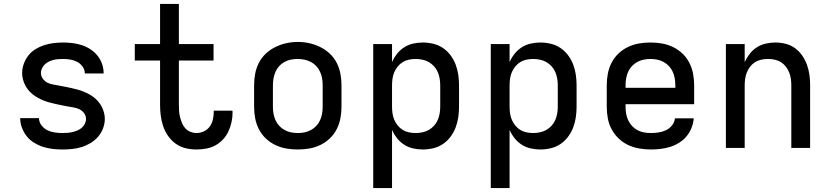

<svg xmlns="http://www.w3.org/2000/svg" viewBox="-20 -755 4240 980"><path d="M298 8Q273 8 248 5Q223 2 199.5 -5.5Q176 -13 154 -26.5Q132 -40 116.5 -59.5Q101 -79 92 -103Q83 -127 83 -152H179Q179 -132 191.5 -115.5Q204 -99 221.5 -90.5Q239 -82 259 -79Q279 -76 298 -76Q311 -76 324 -77Q337 -78 350 -81Q363 -84 375 -89Q387 -94 397 -102.5Q407 -111 413 -123Q419 -135 419 -148Q419 -164 409.5 -177Q400 -190 386 -197Q372 -204 356 -206.5Q340 -209 324.5 -212Q309 -215 293.5 -218Q278 -221 263 -224.5Q248 -228 232.5 -232Q217 -236 202.5 -242Q188 -248 174 -255.5Q160 -263 147.5 -273Q135 -283 125 -295Q115 -307 108 -321Q101 -335 97 -350.5Q93 -366 93 -382Q93 -406 101.5 -429.5Q110 -453 125 -472Q140 -491 161 -504Q182 -517 205.5 -524.5Q229 -532 253 -535Q277 -538 302 -538Q326 -538 350.5 -535Q375 -532 398 -524.5Q421 -517 441.5 -503.5Q462 -490 477.5 -471Q493 -452 501 -428.5Q509 -405 509 -380H413Q413 -399 401.5 -415Q390 -431 373.5 -439.5Q357 -448 338.5 -451Q320 -454 302 -454Q289 -454 276.5 -453Q264 -452 252 -449Q240 -446 229 -440.5Q218 -435 209 -426.5Q200 -418 194.5 -406.5Q189 -395 189 -383Q189 -367 198.5 -353.5Q208 -340 222 -333Q236 -326 251.5 -323.5Q267 -321 282.5 -318Q298 -315 313.5 -312Q329 -309 344.5 -305.5Q360 -302 375 -298Q390 -294 405 -288Q420 -282 434 -274.5Q448 -267 460 -257.5Q472 -248 482.5 -235.5Q493 -223 500 -209Q507 -195 511 -179.5Q515 -164 515 -149Q515 -124 506 -100Q497 -76 480.5 -57Q464 -38 442.5 -25Q421 -12 397 -4.5Q373 3 348 5.5Q323 8 298 8Z M983 8Q955 8 927.5 1.5Q900 -5 877 -21.5Q854 -38 838 -61Q822 -84 813 -110.5Q804 -137 800.5 -164.5Q797 -192 797 -220V-446H668V-530H797V-735H893V-530H1070V-446H893V-220Q893 -204 894 -188.5Q895 -173 899 -157.5Q903 -142 909 -127Q915 -112 926 -100Q937 -88 952 -82Q967 -76 983 -76Q1002 -76 1020.5 -84.5Q1039 -93 1050.5 -109Q1062 -125 1066.5 -144.5Q1071 -164 1071 -184Q1071 -185 1071 -187Q1071 -189 1071 -190H1166Q1167 -187 1167 -184.5Q1167 -182 1167 -179Q1167 -155 1161.5 -130.5Q1156 -106 1145.5 -83.5Q1135 -61 1117.5 -42.5Q1100 -24 1078.5 -12.5Q1057 -1 1032 3.5Q1007 8 983 8Z M1500 8Q1470 8 1441 3Q1412 -2 1385 -15Q1358 -28 1336.5 -48.5Q1315 -69 1301.5 -95.5Q1288 -122 1282.5 -151Q1277 -180 1277 -210V-320Q1277 -350 1282.5 -379Q1288 -408 1301.5 -434.5Q1315 -461 1337 -481.5Q1359 -502 1385.5 -515Q1412 -528 1441 -534.5Q1470 -541 1500 -541Q1530 -541 1559 -534.5Q1588 -528 1614.5 -515Q1641 -502 1663 -481.5Q1685 -461 1698.5 -434.5Q1712 -408 1717.5 -379Q1723 -350 1723 -320V-210Q1723 -180 1717.5 -151Q1712 -122 1698.5 -95.5Q1685 -69 1663.5 -48.5Q1642 -28 1615 -15Q1588 -2 1559 3Q1530 8 1500 8ZM1500 -76Q1518 -76 1535 -79.5Q1552 -83 1567.5 -91.5Q1583 -100 1595 -113Q1607 -126 1614 -142Q1621 -158 1624 -175Q1627 -192 1627 -210V-320Q1627 -338 1624 -355.5Q1621 -373 1613.5 -389Q1606 -405 1594 -418Q1582 -431 1566.5 -439Q1551 -447 1533.5 -450.5Q1516 -454 1498 -454Q1481 -454 1464 -450.5Q1447 -447 1431.5 -438.5Q1416 -430 1404.5 -417Q1393 -404 1386 -388Q1379 -372 1376 -354.5Q1373 -337 1373 -320V-210Q1373 -192 1376 -175Q1379 -158 1386 -142Q1393 -126 1405 -113Q1417 -100 1432.5 -91.5Q1448 -83 1465 -79.5Q1482 -76 1500 -76Z M1885 205V-530H1981V-438Q1991 -461 2006.5 -480.5Q2022 -500 2043 -513.5Q2064 -527 2088.5 -532.5Q2113 -538 2138 -538Q2165 -538 2192 -531.5Q2219 -525 2241 -510Q2263 -495 2279.5 -473Q2296 -451 2305.5 -426Q2315 -401 2319 -374Q2323 -347 2323 -320V-210Q2323 -183 2319 -156Q2315 -129 2305.5 -104Q2296 -79 2279.5 -57Q2263 -35 2241 -20Q2219 -5 2192 1.5Q2165 8 2138 8Q2113 8 2088.5 2.5Q2064 -3 2043 -16.5Q2022 -30 2006.5 -49.5Q1991 -69 1981 -92V205ZM2101 -76Q2118 -76 2135.5 -79.5Q2153 -83 2168 -91.5Q2183 -100 2195 -113Q2207 -126 2214 -142Q2221 -158 2224 -175.5Q2227 -193 2227 -210V-320Q2227 -337 2224 -354.5Q2221 -372 2214 -388Q2207 -404 2195 -417Q2183 -430 2168 -438.5Q2153 -447 2135.5 -450.5Q2118 -454 2101 -454Q2084 -454 2067 -450.5Q2050 -447 2035.5 -438Q2021 -429 2010 -415.5Q1999 -402 1992.5 -386.5Q1986 -371 1983.5 -354Q1981 -337 1981 -320V-210Q1981 -193 1983.5 -176Q1986 -159 1992.5 -143.5Q1999 -128 2010 -114.5Q2021 -101 2035.5 -92Q2050 -83 2067 -79.5Q2084 -76 2101 -76Z M2485 205V-530H2581V-438Q2591 -461 2606.5 -480.5Q2622 -500 2643 -513.5Q2664 -527 2688.5 -532.5Q2713 -538 2738 -538Q2765 -538 2792 -531.5Q2819 -525 2841 -510Q2863 -495 2879.5 -473Q2896 -451 2905.5 -426Q2915 -401 2919 -374Q2923 -347 2923 -320V-210Q2923 -183 2919 -156Q2915 -129 2905.5 -104Q2896 -79 2879.5 -57Q2863 -35 2841 -20Q2819 -5 2792 1.5Q2765 8 2738 8Q2713 8 2688.5 2.5Q2664 -3 2643 -16.5Q2622 -30 2606.5 -49.5Q2591 -69 2581 -92V205ZM2701 -76Q2718 -76 2735.5 -79.5Q2753 -83 2768 -91.5Q2783 -100 2795 -113Q2807 -126 2814 -142Q2821 -158 2824 -175.5Q2827 -193 2827 -210V-320Q2827 -337 2824 -354.5Q2821 -372 2814 -388Q2807 -404 2795 -417Q2783 -430 2768 -438.5Q2753 -447 2735.5 -450.5Q2718 -454 2701 -454Q2684 -454 2667 -450.5Q2650 -447 2635.5 -438Q2621 -429 2610 -415.5Q2599 -402 2592.5 -386.5Q2586 -371 2583.5 -354Q2581 -337 2581 -320V-210Q2581 -193 2583.5 -176Q2586 -159 2592.5 -143.5Q2599 -128 2610 -114.5Q2621 -101 2635.5 -92Q2650 -83 2667 -79.5Q2684 -76 2701 -76Z M3302 8Q3273 8 3243.5 3Q3214 -2 3187 -14.5Q3160 -27 3138 -48Q3116 -69 3102 -95Q3088 -121 3082.5 -150.5Q3077 -180 3077 -210V-320Q3077 -350 3082.5 -379Q3088 -408 3101.5 -434.5Q3115 -461 3136.5 -481.5Q3158 -502 3185 -515Q3212 -528 3241 -533Q3270 -538 3300 -538Q3330 -538 3359 -533Q3388 -528 3415 -515Q3442 -502 3463.5 -481.5Q3485 -461 3498.5 -434.5Q3512 -408 3517.5 -379Q3523 -350 3523 -320V-223H3173V-210Q3173 -192 3176 -174.5Q3179 -157 3186.5 -141Q3194 -125 3206 -112Q3218 -99 3234 -90.5Q3250 -82 3267.5 -79Q3285 -76 3302 -76Q3322 -76 3342 -79Q3362 -82 3379.5 -90.5Q3397 -99 3410 -115Q3423 -131 3425 -151H3521Q3519 -126 3509.5 -102Q3500 -78 3484 -59Q3468 -40 3446.5 -26.5Q3425 -13 3401 -5.5Q3377 2 3352 5Q3327 8 3302 8ZM3173 -307H3427V-320Q3427 -338 3424 -355Q3421 -372 3414 -388Q3407 -404 3395 -417Q3383 -430 3367.5 -438.5Q3352 -447 3335 -450.5Q3318 -454 3300 -454Q3282 -454 3265 -450.5Q3248 -447 3232.5 -438.5Q3217 -430 3205 -417Q3193 -404 3186 -388Q3179 -372 3176 -355Q3173 -338 3173 -320Z M3685 0V-530H3781V-438Q3791 -460 3806.5 -480Q3822 -500 3843 -513.5Q3864 -527 3888.5 -532.5Q3913 -538 3937 -538Q3964 -538 3990 -531.5Q4016 -525 4037.5 -509.5Q4059 -494 4074.5 -471.5Q4090 -449 4099 -424Q4108 -399 4111.5 -373Q4115 -347 4115 -320V0H4019V-320Q4019 -337 4016.5 -354Q4014 -371 4007.5 -386.5Q4001 -402 3990.5 -415.5Q3980 -429 3965.5 -438Q3951 -447 3934 -450.5Q3917 -454 3900 -454Q3883 -454 3866 -450.5Q3849 -447 3834.5 -438Q3820 -429 3809.5 -415.5Q3799 -402 3792.5 -386.5Q3786 -371 3783.5 -354Q3781 -337 3781 -320V0Z"/></svg>

Font: Iosevka Curly Medium Extended
Style: Regular
Weight: 500
Width: 7
Monospace: yes
Designer: Belleve Invis
Foundry: Belleve Invis
Version: Version 11.1.0; ttfautohint (v1.8.3)